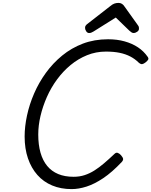

<svg xmlns="http://www.w3.org/2000/svg" viewBox="-20 -1286 1044 1325"><path d="M474 19Q400 19 340 -6Q280 -31 238 -78.5Q196 -126 173 -193Q150 -260 150 -344Q150 -413 166.5 -489.5Q183 -566 215.5 -641Q248 -716 296.5 -783Q345 -850 409 -902.5Q473 -955 552 -985Q631 -1015 726 -1015Q788 -1015 840 -1000.5Q892 -986 932 -959.5Q972 -933 999 -894Q1007 -883 1002.5 -874.5Q998 -866 984 -855Q971 -845 961 -843.5Q951 -842 937 -854Q912 -879 879.5 -896Q847 -913 806 -921.5Q765 -930 711 -930Q642 -930 580.5 -905Q519 -880 467 -837Q415 -794 373.5 -737.5Q332 -681 303.5 -616.5Q275 -552 259.5 -486Q244 -420 244 -358Q244 -287 259.5 -232.5Q275 -178 305.5 -141Q336 -104 381.5 -85Q427 -66 488 -66Q529 -66 564 -77.5Q599 -89 631.5 -109.5Q664 -130 698 -159Q732 -188 770 -224Q781 -235 792.5 -231Q804 -227 815 -215Q828 -200 829.5 -190Q831 -180 820 -168Q753 -97 692.5 -56.5Q632 -16 577.5 1.5Q523 19 474 19ZM595 -1058Q583 -1058 575 -1070Q567 -1082 567 -1093Q567 -1103 570.5 -1108Q574 -1113 578 -1117L740 -1243Q755 -1256 768.5 -1261Q782 -1266 798 -1266Q811 -1266 821.5 -1259.5Q832 -1253 840 -1240L933 -1110Q938 -1103 938.5 -1097.5Q939 -1092 939 -1087Q939 -1075 926 -1066.5Q913 -1058 904 -1058Q894 -1058 887 -1063Q880 -1068 872 -1075L779 -1165L626 -1069Q619 -1065 611.5 -1061.5Q604 -1058 595 -1058Z"/></svg>

Font: Playwrite MX
Style: Regular
Weight: 400
Designer: Veronika Burian, José Scaglione
Foundry: TypeTogether
Version: Version 1.002